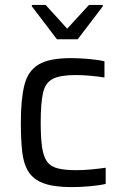

<svg xmlns="http://www.w3.org/2000/svg" viewBox="-20 -755 500 783"><path d="M272 8Q200 8 158 -7.5Q116 -23 96 -55Q76 -87 70.5 -136.5Q65 -186 65 -255Q65 -350 79.5 -408Q94 -466 137.5 -492Q181 -518 269 -518Q304 -518 342.5 -514.5Q381 -511 406 -505V-439Q382 -443 349 -446Q316 -449 289 -449Q226 -449 195.5 -433.5Q165 -418 155.5 -376.5Q146 -335 146 -255Q146 -194 151.5 -155.5Q157 -117 171.5 -96.5Q186 -76 215 -68.5Q244 -61 291 -61Q319 -61 351.5 -64Q384 -67 411 -71V-5Q386 1 347 4.5Q308 8 272 8ZM212 -595 110 -729V-735H166L254 -638L343 -735H399V-729L297 -595Z"/></svg>

Font: Saira
Style: Regular
Weight: 400
Designer: Hector Gatti with collaboration of the Omnibus-Type team
Foundry: Omnibus-Type
Version: Version 1.100; ttfautohint (v1.8.3)